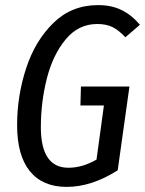

<svg xmlns="http://www.w3.org/2000/svg" viewBox="-20 -720 568 752"><path d="M528 -623 471 -574Q445 -602 420.5 -614Q396 -626 361 -626Q287 -626 237 -565.5Q187 -505 163.5 -412.5Q140 -320 140 -222Q140 -63 248 -63Q303 -63 358 -95L387 -307H295L297 -381H487L441 -53Q339 12 241 12Q147 12 97 -49.5Q47 -111 47 -230Q47 -345 82.5 -453Q118 -561 189.5 -630.5Q261 -700 364 -700Q417 -700 456.5 -680.5Q496 -661 528 -623Z"/></svg>

Font: Fira Sans Compressed
Style: Italic
Weight: 400
Width: 1
Italic angle: -8°
Designer: bBox Type GmbH & Carrois Corporate GbR & Edenspiekermann AG
Foundry: bBox Type GmbH & Carrois Corporate GbR & Edenspiekermann AG
Version: Version 4.301